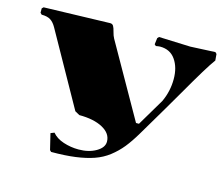

<svg xmlns="http://www.w3.org/2000/svg" viewBox="-103 -862 1176 1010"><g transform="rotate(15 485.0 -357.5)"><path d="M645 -252.9H661.1L749 -400.9Q776.9 -460.9 776.9 -526.9Q776.9 -590.3 747.8 -632.1Q718.8 -673.8 664.1 -673.8Q660.6 -673.8 656.7 -673.3Q652.8 -672.9 648.2 -672.1Q643.6 -671.4 641.1 -670.9L632.8 -678.2L637.2 -712.9L645 -721.2L816.9 -714.8L952.1 -721.2L960 -712.9L962.9 -678.2Q944.3 -653.3 912.8 -601.6Q881.3 -549.8 836.7 -472.2Q792 -394.5 774.9 -366.2L680.2 -206.1Q650.4 -155.8 623.3 -122.3Q596.2 -88.9 561.5 -62Q526.9 -35.2 483.9 -20.3Q440.9 -5.4 384.8 2.2Q328.6 9.8 252.9 9.8L245.1 2L224.1 -85L244.1 -92.8Q265.6 -66.4 305.7 -53.2Q345.7 -40 388.2 -40Q444.3 -40 483.6 -63Q522.9 -85.9 522.9 -118.2Q522.9 -162.6 474.4 -189.2Q425.8 -215.8 346.2 -215.8L320.8 -230L98.1 -627.9Q84.5 -652.3 66.9 -663.6Q49.3 -674.8 18.1 -674.8L9.8 -683.1V-707L18.1 -714.8L377.9 -725.1Q390.1 -725.1 395.8 -715.6Q401.4 -706.1 406.5 -685.5Q411.6 -665 418.9 -651.9Z"/></g></svg>

Font: Yokawerad
Style: Regular
Weight: 500
Designer: gluk
Foundry: gluk
Version: Version 0.79